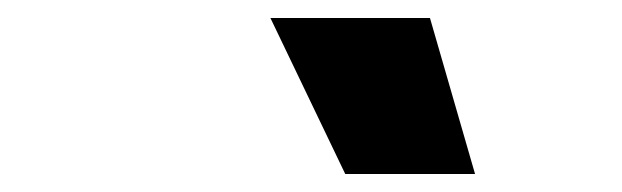

<svg xmlns="http://www.w3.org/2000/svg" viewBox="-20 -808 690 213"><path d="M363 -615 280 -788H457L507 -615Z"/></svg>

Font: Azeret Mono Black
Style: Italic
Weight: 900
Italic angle: -12°
Designer: Martin Vácha
Foundry: Displaay
Version: Version 1.000; Glyphs 3.0.3, build 3074